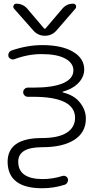

<svg xmlns="http://www.w3.org/2000/svg" viewBox="-20 -796 519 1023"><path d="M203.1 -60.5Q291 -60.5 335.4 -88.9Q379.9 -117.2 379.9 -168Q379.9 -280.3 156.2 -280.3H127.9Q118.2 -280.3 110.8 -287.6Q103.5 -294.9 103.5 -304.7Q103.5 -314.5 110.8 -321.8Q118.2 -329.1 127.9 -329.1H156.2Q262.7 -329.1 316.9 -353Q371.1 -377 371.1 -420.9Q371.1 -460 327.6 -483.9Q284.2 -507.8 201.2 -507.8Q128.9 -507.8 56.6 -480.5Q47.9 -477.5 38.6 -481.4Q29.3 -485.4 25.4 -494.1Q22.5 -503.9 26.9 -513.2Q31.2 -522.5 40 -526.4Q124 -555.7 205.1 -555.7Q308.6 -555.7 368.7 -520.5Q428.7 -485.4 428.7 -425.8Q428.7 -383.8 393.6 -349.6Q364.3 -321.3 314.5 -307.6Q313.5 -307.6 313.5 -306.2Q313.5 -304.7 314.5 -303.7Q373 -289.1 402.3 -253.9Q437.5 -212.9 437.5 -164.1Q437.5 -90.8 376.5 -51.3Q315.4 -11.7 205.1 -11.7Q77.1 -11.7 77.1 65.4Q77.1 157.2 206.1 158.2Q260.7 158.2 312.5 141.6Q321.3 138.7 330.1 143.1Q338.9 147.5 341.8 157.2Q343.8 167 338.9 176.3Q334 185.5 324.2 188.5Q265.6 207 205.1 207Q21.5 207 20.5 65.4Q21.5 -60.5 203.1 -60.5ZM213.9 -645.5Q218.8 -639.6 223.6 -645.5L312.5 -750Q335 -776.4 370.1 -776.4Q379.9 -776.4 384.8 -766.6Q385.7 -762.7 385.7 -759.8Q385.7 -753.9 381.8 -750L280.3 -632.8Q255.9 -605.5 219.2 -605.5Q182.6 -605.5 158.2 -632.8L54.7 -750Q50.8 -754.9 50.8 -759.8Q50.8 -763.7 52.7 -766.6Q56.6 -776.4 66.4 -776.4Q102.5 -776.4 126 -749Z"/></svg>

Font: irohamaru Light
Style: Regular
Weight: 200
Designer: [Source Han Sans]
Ryoko NISHIZUKA  (kana & ideographs); Paul D. Hunt (Latin, Greek & Cyrillic); Wenlong ZHANG  (bopomofo
Version: Version 1.01